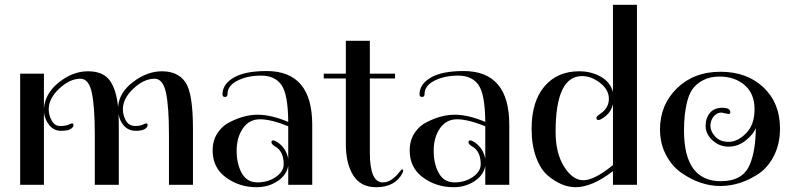

<svg xmlns="http://www.w3.org/2000/svg" viewBox="-20 -770 3303 800"><path d="M280 -256Q286 -256 286 -248Q286 -240 274.5 -232.5Q263 -225 233.5 -225Q204 -225 185 -249Q166 -273 163 -302V0H64V-463H163V-317Q167 -380 225 -426.5Q283 -473 346.5 -473Q410 -473 437.5 -434.5Q465 -396 472 -324Q476 -384 534.5 -428.5Q593 -473 655 -473Q721 -473 752.5 -427.5Q784 -382 784 -234V0H684V-208Q684 -326 671.5 -384Q659 -442 624 -442Q580 -442 536 -401Q492 -360 492 -314Q492 -290 504.5 -267.5Q517 -245 545 -245Q562 -245 574.5 -250.5Q587 -256 589 -256Q595 -256 595 -248Q595 -240 583.5 -232.5Q572 -225 544.5 -225Q517 -225 498 -244.5Q479 -264 474 -295Q475 -276 475 -234V0H375V-208Q375 -326 362.5 -384Q350 -442 315 -442Q271 -442 227 -401Q183 -360 183 -314Q183 -290 195.5 -267.5Q208 -245 230.5 -245Q253 -245 265.5 -250.5Q278 -256 280 -256Z M1049 10Q977 10 921.5 -30.5Q866 -71 866 -143Q866 -185 886.5 -216Q907 -247 939 -262Q998 -292 1054 -292Q1110 -292 1181 -262Q1180 -378 1152.5 -416.5Q1125 -455 1068 -455Q1011 -455 969.5 -434Q928 -413 928 -378Q928 -366 917.5 -366Q907 -366 907 -377Q907 -419 953.5 -446.5Q1000 -474 1091 -474Q1281 -474 1281 -250V0H1181V-79Q1174 -40 1136 -15Q1098 10 1049 10ZM1137 -177Q1173 -152 1181 -108V-244Q1109 -273 1063.5 -273Q1018 -273 992 -235Q966 -197 966 -142Q966 -87 987.5 -48.5Q1009 -10 1052.5 -10Q1096 -10 1129 -32.5Q1162 -55 1162 -86Q1162 -140 1126 -160Q1111 -169 1111 -177Q1111 -185 1118 -185Q1125 -185 1137 -177Z M1329 -443V-463H1421V-600H1521V-463H1626V-443H1521V-134Q1521 -10 1575 -10Q1596 -10 1614 -23.5Q1632 -37 1642 -50.5Q1652 -64 1656 -64Q1660 -64 1660 -59.5Q1660 -55 1657 -49Q1627 10 1547 10Q1483 10 1452 -39Q1421 -88 1421 -170V-443Z M1870 10Q1798 10 1742.5 -30.5Q1687 -71 1687 -143Q1687 -185 1707.5 -216Q1728 -247 1760 -262Q1819 -292 1875 -292Q1931 -292 2002 -262Q2001 -378 1973.5 -416.5Q1946 -455 1889 -455Q1832 -455 1790.5 -434Q1749 -413 1749 -378Q1749 -366 1738.5 -366Q1728 -366 1728 -377Q1728 -419 1774.5 -446.5Q1821 -474 1912 -474Q2102 -474 2102 -250V0H2002V-79Q1995 -40 1957 -15Q1919 10 1870 10ZM1958 -177Q1994 -152 2002 -108V-244Q1930 -273 1884.5 -273Q1839 -273 1813 -235Q1787 -197 1787 -142Q1787 -87 1808.5 -48.5Q1830 -10 1873.5 -10Q1917 -10 1950 -32.5Q1983 -55 1983 -86Q1983 -140 1947 -160Q1932 -169 1932 -177Q1932 -185 1939 -185Q1946 -185 1958 -177Z M2534 0V-57Q2447 10 2378 10Q2321 10 2263 -38Q2233 -63 2214 -114Q2195 -165 2195 -233Q2195 -347 2248.5 -410Q2302 -473 2393 -473Q2444 -473 2484 -450Q2524 -427 2534 -386V-750H2634V0ZM2295 -220Q2295 -132 2330.5 -75.5Q2366 -19 2411 -19Q2456 -19 2534 -82V-336Q2527 -306 2505.5 -288Q2484 -270 2473 -270Q2465 -270 2465 -280Q2465 -285 2483 -297Q2517 -321 2517 -358.5Q2517 -396 2480.5 -424.5Q2444 -453 2405 -453Q2295 -453 2295 -220Z M2730 -231Q2730 -333 2800.5 -402Q2871 -471 2981.5 -471Q3092 -471 3161 -406Q3230 -341 3230 -235Q3230 -172 3206 -123.5Q3182 -75 3144 -48Q3066 5 2981 5Q2898 5 2819 -50Q2780 -77 2755 -124.5Q2730 -172 2730 -231ZM3015 -295 2986 -301Q2967 -301 2953.5 -284.5Q2940 -268 2940 -245.5Q2940 -223 2960 -201Q2980 -179 3016.5 -179Q3053 -179 3088.5 -214.5Q3124 -250 3124 -315Q3124 -380 3082.5 -415.5Q3041 -451 2978 -451Q2938 -451 2909 -435.5Q2880 -420 2865 -398Q2850 -376 2842 -342Q2830 -292 2830 -226Q2830 -15 2984 -15Q3075 -15 3104 -84Q3129 -143 3129 -237Q3120 -211 3087.5 -185Q3055 -159 3016 -159Q2977 -159 2948.5 -185.5Q2920 -212 2920 -245Q2920 -278 2938 -299.5Q2956 -321 2989.5 -321Q3023 -321 3023 -302Q3023 -295 3015 -295Z"/></svg>

Font: Spirax
Style: Regular
Weight: 400
Designer: Brenda Gallo (gbrenda1987@gmail.com)
Foundry: Brenda Gallo
Version: Version 1.002